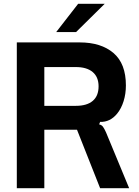

<svg xmlns="http://www.w3.org/2000/svg" viewBox="-20 -985 729 1005"><path d="M68 0V-763H397Q509 -763 574 -707.5Q639 -652 639 -538Q639 -494 627 -455.5Q615 -417 593 -390Q556 -345 504 -347L499 -334Q512 -331 519 -321.5Q526 -312 535 -292L656 0H504L383 -306H212V0ZM377 -431Q435 -431 465.5 -457Q496 -483 496 -533Q496 -582 465 -608Q434 -634 377 -634H212V-431ZM378 -817H274L389 -965H528Z"/></svg>

Font: Open Sauce Sans
Style: Bold
Weight: 700
Designer: Alfredo Marco Pradil
Foundry: Creative Sauce Fz LLC
Version: Version 1.477